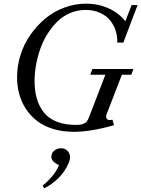

<svg xmlns="http://www.w3.org/2000/svg" viewBox="-20 -696 760 1033"><path d="M377.4 13.2Q315.9 13.2 265.1 -2.4Q214.4 -18.1 179 -45.7Q143.6 -73.2 119.1 -110.6Q94.7 -147.9 83.3 -190.7Q71.8 -233.4 71.8 -280.8Q71.8 -340.8 90.1 -399.4Q108.4 -458 142.8 -507.6Q177.2 -557.1 222.4 -595.2Q267.6 -633.3 325.2 -654.8Q382.8 -676.3 443.8 -676.3Q508.3 -676.3 564.2 -651.1Q620.1 -626 654.3 -581.5L688 -668.9H720.2L643.6 -466.8H610.8Q612.3 -501 601.8 -532.5Q591.3 -564 570.6 -588.6Q549.8 -613.3 516.1 -627.9Q482.4 -642.6 440.4 -642.6Q396.5 -642.6 357.2 -625.7Q317.9 -608.9 288.3 -579.8Q258.8 -550.8 235.1 -512.9Q211.4 -475.1 196.5 -432.4Q181.6 -389.6 173.8 -345.9Q166 -302.2 166 -260.7Q166 -208 178 -166.3Q189.9 -124.5 215.3 -91.8Q240.7 -59.1 284.7 -41.5Q328.6 -23.9 388.7 -23.9Q412.6 -23.9 426.5 -29.1Q440.4 -34.2 447 -42.7Q453.6 -51.3 460 -67.9L546.9 -293.9H465.8L476.6 -324.7H697.8L686.5 -293.9H635.7L555.2 -85.4Q546.9 -68.4 554 -57.4Q561 -46.4 585 -51.8L593.3 -22.5Q468.3 13.2 377.4 13.2ZM217.8 316.9 209.5 302.7Q275.9 248 297.4 192.4Q256.3 173.8 256.3 147.5Q256.3 127.9 271.7 114.7Q287.1 101.6 308.6 101.6Q330.1 101.6 343.5 115.7Q356.9 129.9 356.9 149.9Q356.9 175.8 327.6 221.7Q309.6 249.5 278.3 276.6Q247.1 303.7 217.8 316.9Z"/></svg>

Font: Elstob 10pt
Style: Italic
Weight: 400
Italic angle: -20°
Designer: Peter S. Baker
Version: Version 1.015